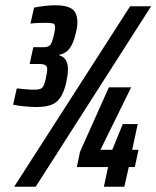

<svg xmlns="http://www.w3.org/2000/svg" viewBox="-20 -712 596 732"><path d="M119 -304Q99 -304 73 -306.5Q47 -309 30 -313L44 -375Q63 -373 80.5 -371.5Q98 -370 109 -370Q132 -370 140 -376.5Q148 -383 154 -410Q156 -419 158 -430Q160 -441 160 -448Q160 -459 153 -463.5Q146 -468 129 -468H93L107 -532H147Q164 -532 171.5 -540.5Q179 -549 186 -581Q188 -588 189 -595.5Q190 -603 190 -608Q190 -620 182 -622.5Q174 -625 156 -625Q143 -625 127 -624.5Q111 -624 96 -622L110 -683Q130 -687 151 -689.5Q172 -692 190 -692Q234 -692 254.5 -678Q275 -664 275 -626Q275 -615 273 -604Q271 -593 268 -582Q260 -547 245.5 -527.5Q231 -508 206 -503V-501Q221 -497 230 -484.5Q239 -472 239 -448Q239 -435 237 -422Q235 -409 232 -395Q224 -362 211 -341.5Q198 -321 176 -312.5Q154 -304 119 -304ZM34 0 476 -688H556L116 0ZM376 0 392 -75H273L285 -133L395 -379H480L363 -141H408L448 -239H505L484 -141H508L494 -75H471L454 0Z"/></svg>

Font: Saira Condensed
Style: Bold Italic
Weight: 700
Width: 3
Italic angle: -12°
Designer: Hector Gatti with collaboration of the Omnibus-Type team
Foundry: Omnibus-Type
Version: Version 1.101